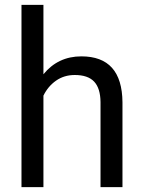

<svg xmlns="http://www.w3.org/2000/svg" viewBox="-20 -770 591 790"><path d="M158.7 -464.4Q218.8 -538.1 314.9 -538.1Q482.4 -538.1 483.9 -349.1V0H393.6V-349.6Q393.1 -406.7 367.4 -434.1Q341.8 -461.4 287.6 -461.4Q243.7 -461.4 210.4 -438Q177.2 -414.6 158.7 -376.5V0H68.4V-750H158.7Z"/></svg>

Font: Roboto
Style: Regular
Weight: 400
Designer: Google
Version: Version 2.134; 2016; ttfautohint (v1.6)